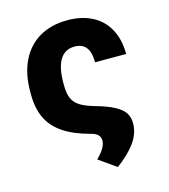

<svg xmlns="http://www.w3.org/2000/svg" viewBox="-107 -622 779 886"><g transform="rotate(-15 282.0 -179.5)"><path d="M518.6 -316.4H370.1Q370.1 -364.7 351.8 -387.9Q333.5 -411.1 296.9 -411.1Q251 -411.1 227.5 -373.5Q204.1 -335.9 204.1 -262.7V-251Q204.1 -212.4 214.1 -189Q224.1 -165.5 247.6 -150.1Q271 -134.8 314.5 -122.1Q374.5 -105.5 408 -87.2Q441.4 -68.8 454.1 -48.1Q466.8 -27.3 466.8 0Q466.8 49.3 434.6 93.3Q402.3 137.2 346.7 177.7L263.7 119.1Q309.6 74.7 309.6 41Q309.6 24.9 299.1 13.9Q288.6 2.9 264.6 -2.9Q186.5 -23.9 138.7 -56.4Q90.8 -88.9 68.4 -136.2Q45.9 -183.6 45.9 -251V-262.7Q45.9 -347.7 75.9 -409.4Q106 -471.2 162.4 -504.2Q218.8 -537.1 296.9 -537.1Q365.2 -537.1 415.3 -510.7Q465.3 -484.4 491.9 -434.8Q518.6 -385.3 518.6 -316.4Z"/></g></svg>

Font: Pretendard GOV ExtraBold
Style: Regular
Weight: 800
Designer: Base glyphs from Inter by Rasmus Andersson; Hangeul glyphs from Noto Sans CJK(Source Han Sans) by Jang Soo-young and Kan
Foundry: Kil Hyung-jin
Version: Version 1.309